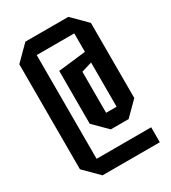

<svg xmlns="http://www.w3.org/2000/svg" viewBox="-202 -803 930 1045"><g transform="rotate(-30 263.0 -280.0)"><path d="M38 50V-610L128 -700H398L488 -610V-138L404 -54H292L208 -138V-470L381 -490V-606H145V46H488V140H128ZM315 -145H381V-423L315 -403Z"/></g></svg>

Font: Tektur Condensed Medium
Style: Regular
Weight: 500
Width: 3
Designer: Adam Jagosz
Foundry: Adam Jagosz
Version: Version 1.005;gftools[0.9.30]